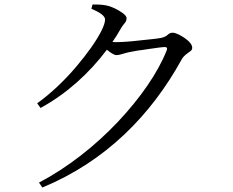

<svg xmlns="http://www.w3.org/2000/svg" viewBox="-20 -791 1040 857"><path d="M388 -752 393 -771C412 -771 432 -771 453 -767C480 -762 510 -746 530 -731C540 -723 545 -716 545 -710C545 -701 542 -694 536 -687C530 -680 523 -671 516 -658C511 -649 505 -640 500 -631C494 -622 488 -613 482 -604C485 -603 489 -603 492 -603C495 -603 498 -603 501 -603C525 -603 567 -606 608 -611C649 -615 687 -619 700 -622C713 -625 723 -630 729 -636C735 -642 742 -645 751 -645C767 -645 800 -627 822 -607C833 -596 838 -587 838 -578C838 -571 835 -566 829 -562C817 -553 800 -543 791 -526C654 -277 452 -71 169 46L154 24C282 -43 405 -140 506 -247C607 -354 685 -467 724 -566C728 -576 725 -581 716 -581C705 -581 676 -577 642 -572C625 -569 608 -567 593 -565C562 -560 545 -556 526 -550C516 -547 507 -545 500 -545C489 -545 473 -556 457 -569C378 -464 278 -373 161 -309L146 -330C209 -375 269 -433 320 -493C371 -553 411 -610 433 -654C444 -676 449 -693 449 -704C449 -721 423 -737 388 -752Z"/></svg>

Font: CJK Symbols
Style: Regular
Weight: 400
Designer: Ryoko NISHIZUKA 西塚涼子 (kana & ideographs); Frank Grießhammer (serif-style Latin); Paul D. Hunt (sans serif–style Latin); 
Foundry: Unicode
Version: Version 2.000;hotconv 1.1.0;makeotfexe 2.6.0